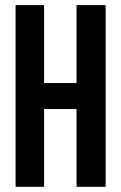

<svg xmlns="http://www.w3.org/2000/svg" viewBox="-20 -720 467 740"><path d="M149.9 -299.8V0H40V-700.2H149.9V-399.9H274.9V-700.2H387.2V0H274.9V-299.8Z"/></svg>

Font: Bebas Neue Bold
Style: Regular
Weight: 700
Designer: Ryoichi Tsunekawa
Foundry: Ryoichi Tsunekawa
Version: Version 1.300